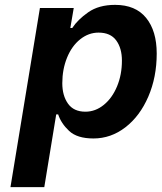

<svg xmlns="http://www.w3.org/2000/svg" viewBox="-20 -561 664 789"><path d="M219 -91H211L162 208H23L144 -528H283L269 -446H277Q299 -480 342.5 -510.5Q386 -541 453 -541Q537 -541 580.5 -487.5Q624 -434 624 -341Q624 -244 589.5 -164Q555 -84 495.5 -38Q436 8 364 8Q297 8 264 -23Q231 -54 219 -91ZM481 -312Q481 -363 457.5 -395Q434 -427 385 -427Q344 -427 309.5 -399.5Q275 -372 255.5 -324Q236 -276 236 -219Q236 -168 259.5 -135Q283 -102 331 -102Q372 -102 406.5 -130Q441 -158 461 -206Q481 -254 481 -312Z"/></svg>

Font: Be Vietnam
Style: Bold Italic
Weight: 700
Italic angle: -9.66701°
Designer: Gabriel Lam
Foundry: TypeRant
Version: Version 3.000